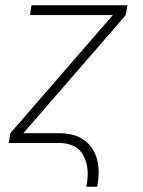

<svg xmlns="http://www.w3.org/2000/svg" viewBox="-20 -540 540 725"><path d="M306 165Q310 145 311 125.5Q312 106 308.5 87Q305 68 297 51Q289 34 275 22.5Q261 11 243 5.5Q225 0 205 0H13L19 -37L406 -483H93L99 -520H461L455 -483L68 -37H205Q230 -37 254 -31Q278 -25 297 -11.5Q316 2 329 22Q342 42 347.5 65.5Q353 89 352.5 114.5Q352 140 347 165Z"/></svg>

Font: Iosevka SS18 Extralight
Style: Italic
Weight: 200
Italic angle: -9°
Monospace: yes
Designer: Belleve Invis
Foundry: Belleve Invis
Version: Version 25.1.1; ttfautohint (v1.8.4)